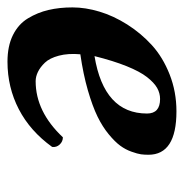

<svg xmlns="http://www.w3.org/2000/svg" viewBox="-9 -472 494 516"><g transform="rotate(-90 238.0 -214.0)"><path d="M190.9 -65.9Q190.9 -30.8 230 -30.8Q245.6 -30.8 259.8 -38.8Q273.9 -46.9 288.8 -65.9Q303.7 -85 318.1 -120.6Q332.5 -156.2 345.2 -207Q190.9 -181.6 190.9 -65.9ZM80.1 -62Q80.1 -72.8 81.3 -82Q82.5 -91.3 88.4 -107.7Q94.2 -124 104.5 -137.9Q114.7 -151.9 135 -168.7Q155.3 -185.5 182.9 -199Q210.4 -212.4 253.4 -224.9Q296.4 -237.3 350.1 -245.1Q353 -277.8 346.4 -302.7Q339.8 -327.6 327.6 -340.3Q315.4 -353 302.7 -359.1Q290 -365.2 277.8 -365.2Q195.8 -365.2 127 -292Q115.7 -292 107.7 -300.5Q99.6 -309.1 101.1 -320.8Q143.6 -379.9 202.4 -410.4Q261.2 -440.9 330.1 -440.9Q372.1 -440.9 401.6 -426.3Q431.2 -411.6 446.8 -385.7Q462.4 -359.9 469.2 -330.6Q476.1 -301.3 476.1 -266.1Q476.1 -231.4 464.8 -193.8Q453.6 -156.2 430.2 -119.1Q406.7 -82 374.5 -52.7Q342.3 -23.4 295.9 -5.1Q249.5 13.2 196.8 13.2Q80.1 13.2 80.1 -62Z"/></g></svg>

Font: Linux Libertine G
Style: Semibold Italic
Weight: 600
Italic angle: -11.5°
Designer: Philipp H. Poll
Foundry: Philipp H. Poll
Version: Version 5.1.1